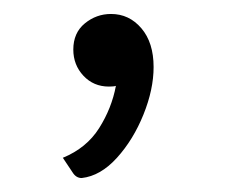

<svg xmlns="http://www.w3.org/2000/svg" viewBox="-20 -170 330 275"><path d="M70 56Q104 42 122 13.5Q140 -15 146 -47Q143 -46 136 -46Q114 -46 99.5 -61.5Q85 -77 85 -99Q85 -123 101.5 -136.5Q118 -150 139 -150Q165 -150 182.5 -129.5Q200 -109 200 -74Q200 -42 185.5 -6Q171 30 147.5 56Q124 82 97 85Q89 85 84 77Z"/></svg>

Font: Gowun Batang
Style: Regular
Weight: 400
Designer: Yanghee Ryu
Foundry: Yanghee Ryu
Version: Version 2.000